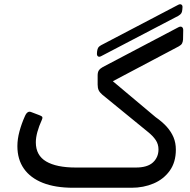

<svg xmlns="http://www.w3.org/2000/svg" viewBox="-20 -889 903 911"><path d="M460.3 -622.7Q450.8 -617.5 445 -621.5Q439.2 -625.6 440 -636.2L440.8 -645.9Q442.4 -656.3 445.5 -662.2Q448.6 -668.1 459.1 -674.2L824.7 -865.7Q834.7 -871.2 841 -867Q847.3 -862.7 845.7 -851.7L844.9 -842.2Q844.1 -832.8 840.5 -826.5Q836.9 -820.2 825.9 -813.7ZM327.4 1.9Q242.3 1.9 183.4 -21.3Q124.4 -44.6 93.5 -88.6Q62.5 -132.6 62.5 -195.8Q62.5 -229 72.3 -265.4Q82 -301.7 97.9 -337.1Q109.8 -365.3 128.4 -357.1L163.9 -343.6Q171.7 -340.9 177.9 -337Q184.1 -333.1 179.1 -321.6Q150 -257.6 150 -213.7Q150 -151.8 199.1 -122.9Q248.2 -94.1 339.4 -94.1H624.5Q679.6 -94.1 705.8 -118.4Q732 -142.8 732 -180.2Q732 -204.8 718.8 -224.5Q705.6 -244.2 681.1 -263.7L465.4 -439.8Q453.1 -450.4 448.2 -460.9Q443.3 -471.5 443.3 -487.7V-531.1Q443.3 -546.7 449.2 -555.3Q455.2 -564 467.7 -570.8L826.2 -759.5Q837.2 -765.3 843.7 -760.5Q850.1 -755.7 849.3 -743.4L848.5 -701.5Q847.7 -690.4 843.7 -682.8Q839.7 -675.3 828 -668.9L515.4 -503.6L718.2 -333.3Q750 -311.1 771.1 -287.7Q792.1 -264.2 803.3 -237.7Q814.4 -211.2 814.4 -178.7Q814.4 -119.4 785.4 -79Q756.4 -38.6 708.7 -18.4Q661.1 1.9 603.6 1.9Z"/></svg>

Font: Rubik Light
Style: Italic
Weight: 300
Italic angle: -12°
Designer: Hubert and Fischer
Foundry: Hubert and Fischer
Version: Version 2.300;gftools[0.9.30]